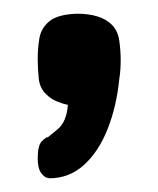

<svg xmlns="http://www.w3.org/2000/svg" viewBox="-20 -711 231 280"><path d="M52 -451Q52 -451 48 -452Q44 -453 39.5 -459.5Q35 -466 35 -480Q35 -499 41 -505Q47 -511 50 -511Q51 -512 64 -522.5Q77 -533 79 -558Q70 -560 62 -563.5Q54 -567 48 -573Q38 -582 36.5 -596.5Q35 -611 35 -625Q35 -641 37.5 -655.5Q40 -670 52 -680Q64 -690 92 -691Q127 -691 143 -675Q152 -666 154 -651.5Q156 -637 156 -623Q156 -616 155.5 -609Q155 -602 154 -596Q150 -556 137 -523Q124 -490 102.5 -470.5Q81 -451 52 -451Z"/></svg>

Font: Fredoka Condensed Medium
Style: Regular
Weight: 500
Width: 3
Designer: Ben Nathan
Foundry: Milena B. Brandão, Ben Nathan
Version: Version 2.001